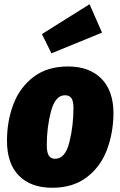

<svg xmlns="http://www.w3.org/2000/svg" viewBox="-20 -867 569 907"><path d="M13 -202Q13 -295 43.5 -375Q74 -455 139 -504Q204 -553 301 -553Q402 -553 459 -495.5Q516 -438 516 -331Q515 -237 484.5 -157.5Q454 -78 389 -29Q324 20 227 20Q126 20 69.5 -37Q13 -94 13 -202ZM327 -357Q327 -389 317.5 -403Q308 -417 287 -417Q241 -417 221 -341.5Q201 -266 201 -182Q201 -147 210.5 -132Q220 -117 241 -117Q288 -117 307.5 -194.5Q327 -272 327 -357ZM403 -847 462 -713 223 -615 178 -706Z"/></svg>

Font: Fira Sans Condensed Black
Style: Italic
Weight: 900
Width: 3
Italic angle: -8°
Designer: Carrois Corporate & Edenspiekermann AG
Foundry: Carrois Corporate GbR & Edenspiekermann AG
Version: Version 4.203